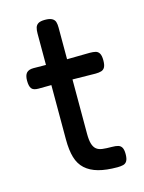

<svg xmlns="http://www.w3.org/2000/svg" viewBox="-102 -701 580 773"><g transform="rotate(-15 188.0 -314.5)"><path d="M291 10Q244 10 211.5 1Q179 -8 158 -27Q137 -46 128 -76.5Q119 -107 119 -152V-594Q119 -608 122 -618Q125 -628 134 -633.5Q143 -639 162 -639Q181 -639 191 -633.5Q201 -628 204 -618.5Q207 -609 207 -595V-152Q207 -126 211.5 -110.5Q216 -95 225.5 -87Q235 -79 251 -77Q267 -75 290 -75Q306 -75 316 -72Q326 -69 331 -60Q336 -51 336 -33Q336 -14 330.5 -4.5Q325 5 314.5 7.5Q304 10 291 10ZM67 -463 163 -462 302 -464Q316 -464 326 -461.5Q336 -459 341.5 -449.5Q347 -440 347 -421Q347 -402 342 -392.5Q337 -383 327 -380Q317 -377 303 -377L166 -379L65 -378Q44 -378 36.5 -388Q29 -398 29 -421Q29 -443 38 -453Q47 -463 67 -463Z"/></g></svg>

Font: Fredoka Light
Style: Regular
Weight: 400
Version: Version 2.001